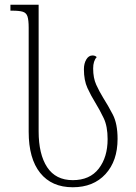

<svg xmlns="http://www.w3.org/2000/svg" viewBox="-20 -780 572 810"><path d="M287 10Q198 10 149.5 -50.5Q101 -111 101 -224V-663Q101 -695 96 -710.5Q91 -726 76 -730.5Q61 -735 32 -735H24V-760H143V-226Q143 -129 179 -74.5Q215 -20 287 -20Q359 -20 396.5 -68.5Q434 -117 434 -193Q434 -247 417.5 -281.5Q401 -316 382 -347Q364 -376 349 -408.5Q334 -441 334 -488Q334 -512 344 -529Q354 -546 370 -546Q382 -546 388 -539Q373 -523 373 -491Q373 -451 386 -422.5Q399 -394 415 -368Q436 -335 456 -296.5Q476 -258 476 -194Q476 -101 425 -45.5Q374 10 287 10Z"/></svg>

Font: Noto Serif Georgian SemiCondensed ExtraLight
Style: Regular
Weight: 200
Width: 4
Designer: Monotype Design Team, Akaki Razmadze
Foundry: Google LLC
Version: Version 2.003; ttfautohint (v1.8.4.7-5d5b)